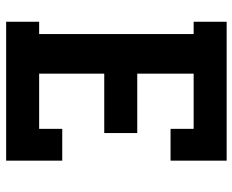

<svg xmlns="http://www.w3.org/2000/svg" viewBox="-88 -688 775 640"><g transform="rotate(90 300.0 -367.5)"><path d="M52 0V-110H93V-625H52V-735H515V-548H409V-625H225V-437H423V-327H225V-110H409V-187H515V0Z"/></g></svg>

Font: Iosevka Etoile Extrabold
Style: Regular
Weight: 800
Designer: Belleve Invis
Foundry: Belleve Invis
Version: Version 22.1.2; ttfautohint (v1.8.4)